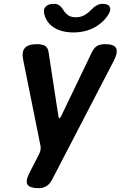

<svg xmlns="http://www.w3.org/2000/svg" viewBox="-20 -970 640 1000"><path d="M182 10Q136 10 123.5 -8Q111 -26 135 -73L183 -166Q189 -178 191 -188.5Q193 -199 191 -210L101 -657Q92 -699 109 -719.5Q126 -740 172 -740Q197 -740 213 -732Q229 -724 233 -698L284 -366Q286 -354 289.5 -354Q293 -354 299 -366L458 -697Q470 -722 486.5 -731Q503 -740 528 -740Q574 -740 584.5 -719.5Q595 -699 574 -656L250 -32Q239 -11 221.5 -0.5Q204 10 182 10ZM210 -900Q205 -923 219 -936.5Q233 -950 261 -950Q271 -950 278 -947.5Q285 -945 290 -941Q301 -933 308 -920.5Q315 -908 327 -897Q343 -880 375 -880Q406 -880 429 -897Q444 -907 455 -919Q466 -931 479 -939Q487 -944 495 -947Q503 -950 514 -950Q542 -950 550.5 -936.5Q559 -923 548 -900Q529 -867 497 -843Q441 -801 361 -801Q282 -802 240 -843Q216 -868 210 -900Z"/></svg>

Font: Maple Mono
Style: Bold Italic
Weight: 700
Italic angle: -10°
Monospace: yes
Designer: subframe7536
Version: Version 7.000